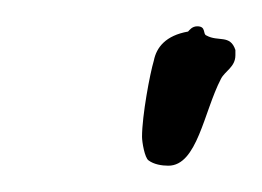

<svg xmlns="http://www.w3.org/2000/svg" viewBox="-20 -375 199 146"><path d="M159 -337C155 -349 146 -343 137 -348C134 -349 137 -355 130 -355C126 -355 124 -352 123 -351C106 -348 99 -339 97 -329C94 -319 88 -287 88 -271C88 -267 90 -255 93 -253C97 -250 103 -249 108 -249C130 -249 135 -290 148 -315C151 -321 159 -324 159 -333C159 -334 159 -335 159 -337Z"/></svg>

Font: Jim Nightshade
Style: Regular
Weight: 400
Designer: Astigmatic (AOETI)
Foundry: Astigmatic (AOETI)
Version: Version 1.000